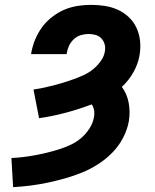

<svg xmlns="http://www.w3.org/2000/svg" viewBox="-20 -763 640 791"><path d="M34 8 27 -112Q51 -113 75.5 -116Q100 -119 124.5 -123.5Q149 -128 173.5 -134Q198 -140 222 -147.5Q246 -155 270 -166Q294 -177 314 -194Q334 -211 348.5 -233.5Q363 -256 367 -280Q370 -295 367.5 -309Q365 -323 358 -333Q305 -313 250.5 -298.5Q196 -284 141 -276L118 -394Q138 -397 159.5 -401.5Q181 -406 202 -411.5Q223 -417 244 -423.5Q265 -430 285.5 -437.5Q306 -445 326.5 -454.5Q347 -464 364.5 -478.5Q382 -493 395.5 -512Q409 -531 412 -551Q415 -567 411 -581Q407 -595 397.5 -605Q388 -615 374 -619Q360 -623 344 -623Q329 -623 312.5 -618Q296 -613 283.5 -601Q271 -589 264 -573.5Q257 -558 255 -543L254 -540H108L109 -546Q114 -574 125 -600.5Q136 -627 153 -650.5Q170 -674 194.5 -693Q219 -712 245 -723Q271 -734 299 -738.5Q327 -743 355 -743Q384 -743 412.5 -738.5Q441 -734 466 -722.5Q491 -711 511 -692Q531 -673 542.5 -648Q554 -623 557 -594.5Q560 -566 555 -536Q549 -500 530 -466Q511 -432 482 -405Q503 -377 510 -340Q517 -303 511 -265Q505 -230 487.5 -196Q470 -162 443 -134.5Q416 -107 384 -86.5Q352 -66 317.5 -52Q283 -38 247.5 -28Q212 -18 176.5 -10.5Q141 -3 105.5 1.5Q70 6 34 8Z"/></svg>

Font: Iosevka Aile Heavy Oblique
Style: Regular
Weight: 900
Italic angle: -9°
Designer: Belleve Invis
Foundry: Belleve Invis
Version: Version 31.1.0; ttfautohint (v1.8.4)